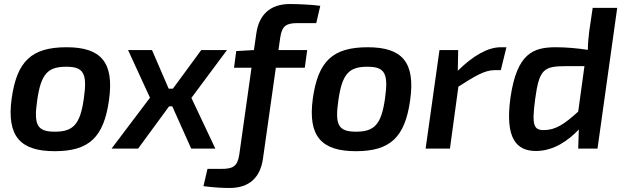

<svg xmlns="http://www.w3.org/2000/svg" viewBox="-20 -739 3099 955"><path d="M311 -504C136 -504 64 -434 38 -249C12 -59 83 13 252 13C422 13 496 -55 522 -240C549 -430 482 -504 311 -504ZM310 -407C396 -407 415 -374 397 -249C379 -121 345 -84 253 -84C165 -84 147 -117 165 -240C184 -375 220 -407 310 -407Z M1109 -490H981L840 -298H819L736 -490H617L726 -253L535 0H667L821 -210H837L931 0H1051L932 -252Z M1461 -624H1553L1573 -710C1532 -716 1459 -719 1422 -719C1322 -719 1268 -664 1255 -573L1243 -490L1155 -485L1144 -402H1231L1170 31C1161 89 1138 101 1082 101H1012L992 187C1048 194 1089 196 1122 196C1222 196 1275 142 1288 50L1352 -402H1496L1508 -490H1365L1374 -553C1383 -612 1405 -624 1461 -624Z M1809 -504C1634 -504 1562 -434 1536 -249C1510 -59 1581 13 1750 13C1920 13 1994 -55 2020 -240C2047 -430 1980 -504 1809 -504ZM1808 -407C1894 -407 1913 -374 1895 -249C1877 -121 1843 -84 1751 -84C1663 -84 1645 -117 1663 -240C1682 -375 1718 -407 1808 -407Z M2471 -504C2406 -504 2333 -462 2257 -387L2259 -490H2166L2097 0H2218L2260 -308C2340 -359 2390 -390 2439 -390H2471L2499 -504Z M2928 -700 2911 -585C2907 -551 2904 -522 2904 -491C2853 -499 2795 -504 2745 -504C2633 -504 2551 -475 2519 -253C2491 -50 2549 12 2646 12C2735 12 2809 -42 2859 -95L2856 0H2952L3050 -700ZM2642 -247C2662 -394 2684 -410 2795 -410H2887L2856 -184C2788 -122 2743 -92 2686 -92C2633 -91 2625 -119 2642 -247Z"/></svg>

Font: Exo 2 Semi Bold
Style: Italic
Weight: 600
Italic angle: -8°
Designer: Natanael Gama
Version: Version 1.001;PS 001.001;hotconv 1.0.88;makeotf.lib2.5.64775